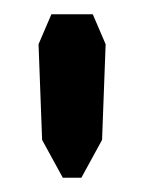

<svg xmlns="http://www.w3.org/2000/svg" viewBox="-20 -772 202 269"><path d="M94 -523H68L39 -576L34 -710L52 -752H110L128 -710L123 -576Z"/></svg>

Font: Chau Philomene One
Style: Regular
Weight: 400
Designer: Vicente Lamonaca
Foundry: TipoType
Version: Version 1.002